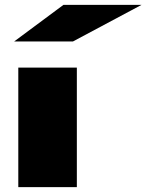

<svg xmlns="http://www.w3.org/2000/svg" viewBox="-20 -767 600 787"><path d="M55 -490H295V0H55ZM38 -597 240 -747H560L279 -597Z"/></svg>

Font: Syne ExtraBold
Style: Regular
Weight: 800
Designer: Lucas Descroix
Foundry: Bonjour Monde
Version: Version 2.200; ttfautohint (v1.8.4)